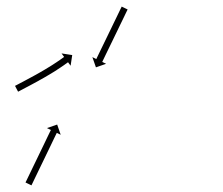

<svg xmlns="http://www.w3.org/2000/svg" viewBox="-20 -565 676 583"><path d="M27.4 -305.2C26.8 -304.9 26.2 -304.6 25.6 -304.3L34.9 -286.6C35.5 -286.9 36.1 -287.2 36.7 -287.5C38.3 -288.4 40 -289.2 41.7 -290.1C44.2 -291.5 46.8 -292.8 49.4 -294.2C52.7 -295.9 56.1 -297.7 59.4 -299.5C63.3 -301.5 67.3 -303.6 71.2 -305.7L71.2 -305.7L71.2 -305.7C75.6 -308.1 80 -310.4 84.3 -312.8L84.3 -312.8L84.4 -312.8C89 -315.3 93.7 -317.9 98.3 -320.4L98.3 -320.4L98.3 -320.5C103.1 -323.1 107.9 -325.8 112.6 -328.5C112.6 -328.5 112.6 -328.5 112.6 -328.5C112.7 -328.5 112.7 -328.5 112.7 -328.5C117.4 -331.3 122.1 -334 126.8 -336.8C126.8 -336.8 126.8 -336.8 126.8 -336.8C126.8 -336.8 126.9 -336.8 126.9 -336.8C131.4 -339.5 135.9 -342.2 140.4 -345C140.4 -345 140.4 -345 140.4 -345C140.4 -345 140.5 -345 140.5 -345C144.6 -347.7 148.8 -350.3 153 -352.9C153 -352.9 153 -353 153 -353C153 -353 153 -353 153 -353C156.7 -355.4 160.4 -357.8 164.1 -360.3C164.1 -360.3 164.1 -360.3 164.1 -360.3C164.1 -360.3 164.1 -360.3 164.1 -360.3C167.2 -362.4 170.3 -364.5 173.4 -366.6C173.4 -366.6 173.4 -366.6 173.4 -366.6C173.4 -366.6 173.4 -366.6 173.4 -366.6C175.8 -368.3 178.1 -369.9 180.4 -371.6L180.5 -371.6L180.5 -371.6C182 -372.7 183.5 -373.8 185 -374.9L185 -374.9L185 -374.9C185.5 -375.3 186 -375.7 186.6 -376L194.4 -365.4L199.3 -397.8L166.9 -402.8L174.7 -392.2C174.2 -391.8 173.7 -391.4 173.2 -391L173.2 -391L173.2 -391C171.7 -390 170.3 -388.9 168.8 -387.9L168.8 -387.9L168.8 -387.9C166.5 -386.2 164.2 -384.6 161.9 -383C161.9 -383 161.9 -383 162 -383C162 -383 162 -383 162 -383C159 -381 156 -378.9 152.9 -376.9C152.9 -376.9 152.9 -376.9 153 -376.9C153 -376.9 153 -376.9 153 -376.9C149.4 -374.5 145.8 -372.1 142.1 -369.8C142.1 -369.8 142.1 -369.8 142.2 -369.8C142.2 -369.8 142.2 -369.8 142.2 -369.8C138.1 -367.2 134 -364.6 129.9 -362C129.9 -362 129.9 -362 129.9 -362C129.9 -362 129.9 -362.1 129.9 -362.1C125.5 -359.3 121.1 -356.6 116.6 -354C116.6 -354 116.6 -354 116.6 -354C116.6 -354 116.6 -354 116.6 -354C112 -351.3 107.4 -348.5 102.7 -345.9C102.7 -345.9 102.7 -345.9 102.7 -345.9C102.7 -345.9 102.7 -345.9 102.7 -345.9C98 -343.2 93.3 -340.6 88.6 -337.9L88.6 -337.9L88.6 -337.9C84 -335.4 79.4 -332.9 74.8 -330.4L74.8 -330.4L74.8 -330.4C70.5 -328 66.1 -325.7 61.8 -323.4L61.8 -323.4L61.8 -323.4C57.9 -321.3 54 -319.2 50.1 -317.1C46.7 -315.4 43.4 -313.6 40.1 -311.9C37.5 -310.5 34.9 -309.2 32.4 -307.8C30.7 -306.9 29 -306.1 27.4 -305.2ZM366.7 -534.5C367 -535.1 367.3 -535.7 367.5 -536.3L349.5 -545C349.3 -544.4 349 -543.8 348.7 -543.2C347.9 -541.5 347.1 -539.9 346.2 -538.2C345 -535.6 343.7 -532.9 342.4 -530.3C340.8 -526.9 339.1 -523.5 337.5 -520.1C335.5 -516.1 333.6 -512.1 331.7 -508.1C329.5 -503.6 327.3 -499.1 325.1 -494.6C322.8 -489.8 320.5 -485 318.2 -480.2C315.8 -475.3 313.4 -470.3 311 -465.4C308.6 -460.4 306.2 -455.5 303.8 -450.5C301.5 -445.7 299.1 -440.9 296.8 -436.1C294.6 -431.6 292.5 -427.2 290.3 -422.7C288.3 -418.7 286.4 -414.6 284.4 -410.6C282.8 -407.2 281.2 -403.8 279.5 -400.4C278.2 -397.8 277 -395.2 275.7 -392.6C274.9 -390.9 274.1 -389.2 273.3 -387.5C273 -386.9 272.7 -386.3 272.4 -385.7L260.5 -391.5L271.3 -360.5L302.2 -371.3L290.4 -377C290.7 -377.6 291 -378.2 291.3 -378.8C292.1 -380.5 292.9 -382.2 293.7 -383.8C295 -386.5 296.2 -389.1 297.5 -391.7C299.2 -395.1 300.8 -398.5 302.4 -401.9C304.4 -405.9 306.3 -409.9 308.3 -414C310.5 -418.4 312.6 -422.9 314.8 -427.4C317.1 -432.2 319.5 -437 321.8 -441.8C324.2 -446.7 326.6 -451.7 329 -456.7C331.4 -461.6 333.8 -466.6 336.2 -471.5C338.5 -476.3 340.8 -481.1 343.1 -485.9C345.3 -490.4 347.5 -494.9 349.7 -499.4C351.6 -503.4 353.5 -507.4 355.5 -511.4C357.1 -514.8 358.8 -518.2 360.4 -521.6C361.7 -524.2 363 -526.8 364.2 -529.5C365.1 -531.1 365.9 -532.8 366.7 -534.5ZM58.3 -12.7C58.1 -12.1 57.8 -11.5 57.5 -10.9L75.5 -2.2C75.8 -2.8 76.1 -3.4 76.4 -4C77.2 -5.6 78 -7.3 78.8 -9C80.1 -11.6 81.3 -14.3 82.6 -16.9C84.2 -20.3 85.9 -23.7 87.5 -27.1C89.5 -31.1 91.4 -35.1 93.3 -39.1C95.5 -43.6 97.7 -48.1 99.8 -52.6C102.2 -57.4 104.5 -62.2 106.8 -67C109.2 -72 111.6 -76.9 114 -81.9C116.4 -86.8 118.8 -91.8 121.1 -96.7C123.5 -101.5 125.8 -106.3 128.1 -111.1C130.3 -115.6 132.4 -120.1 134.6 -124.6C136.5 -128.6 138.5 -132.6 140.4 -136.7C142.1 -140.1 143.7 -143.5 145.3 -146.9C146.6 -149.5 147.9 -152.1 149.1 -154.7C150 -156.4 150.8 -158.1 151.6 -159.8C151.9 -160.4 152.2 -161 152.5 -161.6L164.3 -155.8L153.6 -186.8L122.6 -176.1L134.5 -170.3C134.2 -169.7 133.9 -169.1 133.6 -168.5C132.8 -166.8 132 -165.1 131.1 -163.4C129.9 -160.8 128.6 -158.2 127.3 -155.6C125.7 -152.2 124 -148.8 122.4 -145.4C120.5 -141.3 118.5 -137.3 116.6 -133.3C114.4 -128.8 112.3 -124.3 110.1 -119.8C107.8 -115 105.5 -110.2 103.1 -105.4C100.7 -100.5 98.4 -95.5 96 -90.6C93.6 -85.6 91.2 -80.7 88.8 -75.7C86.5 -70.9 84.1 -66.1 81.8 -61.3C79.7 -56.8 77.5 -52.3 75.3 -47.8C73.4 -43.8 71.4 -39.8 69.5 -35.8C67.9 -32.4 66.2 -29 64.6 -25.6C63.3 -23 62.1 -20.3 60.8 -17.7C60 -16 59.2 -14.3 58.3 -12.7Z"/></svg>

Font: FRB American Cursive Just Arrows Semibold
Style: Italic
Weight: 600
Italic angle: -25°
Version: Version 2.0;Modular Font Editor K font №1